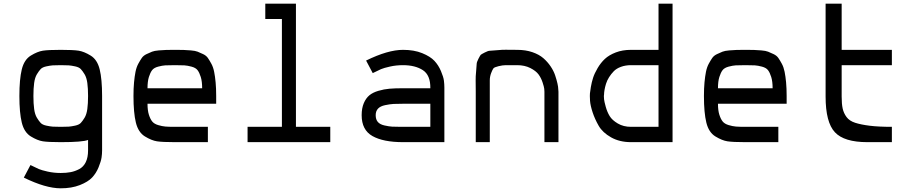

<svg xmlns="http://www.w3.org/2000/svg" viewBox="-20 -770 4984 1040"><path d="M533 -250V45Q533 64 530 84Q527 104 514 136Q501 168 479 191.5Q457 215 412.5 232.5Q368 250 309 250Q227 250 109 192L145 124Q175 139 190 145.5Q205 152 238.5 159.5Q272 167 309 167Q339 167 362.5 162.5Q386 158 409 146Q432 134 444.5 108.5Q457 83 457 45V-12Q428 0 309 0Q242 0 212.5 -4.5Q183 -9 147 -31Q111 -53 98 -106Q85 -159 85 -250Q85 -341 98 -394Q111 -447 147 -469Q183 -491 212.5 -495.5Q242 -500 309 -500Q376 -500 405.5 -495.5Q435 -491 471 -469Q507 -447 520 -394Q533 -341 533 -250ZM266 -84Q280 -83 309 -83Q338 -83 352 -84Q366 -85 387 -89.5Q408 -94 417.5 -104Q427 -114 438 -132Q449 -150 453 -179.5Q457 -209 457 -250Q457 -291 453 -320.5Q449 -350 438 -368Q427 -386 417.5 -396Q408 -406 387 -410.5Q366 -415 352 -416Q338 -417 309 -417Q280 -417 266 -416Q252 -415 231 -410.5Q210 -406 200.5 -396Q191 -386 180 -368Q169 -350 165 -320.5Q161 -291 161 -250Q161 -209 165 -179.5Q169 -150 180 -132Q191 -114 200.5 -104Q210 -94 231 -89.5Q252 -85 266 -84Z M927 0Q860 0 830.5 -4.5Q801 -9 765 -31Q729 -53 716 -106Q703 -159 703 -250Q703 -291 706 -323.5Q709 -356 714 -381Q719 -406 729 -424.5Q739 -443 748 -456Q757 -469 774 -477Q791 -485 803.5 -490Q816 -495 840 -497Q864 -499 880.5 -499.5Q897 -500 927 -500Q957 -500 973.5 -499.5Q990 -499 1014 -497Q1038 -495 1050.5 -490Q1063 -485 1080 -477Q1097 -469 1106 -456Q1115 -443 1125 -424.5Q1135 -406 1140 -381Q1145 -356 1148 -323.5Q1151 -291 1151 -250V-208H779Q779 -172 786.5 -148.5Q794 -125 804.5 -112Q815 -99 836.5 -92.5Q858 -86 876 -84.5Q894 -83 927 -83H1106V0ZM779 -292H1075Q1075 -329 1067.5 -353Q1060 -377 1050 -390Q1040 -403 1017.5 -409Q995 -415 978.5 -416Q962 -417 927 -417Q892 -417 875.5 -416Q859 -415 836.5 -409Q814 -403 804 -390Q794 -377 786.5 -353Q779 -329 779 -292Z M1321 0V-83H1507V-667H1417V-750H1583V-83H1769V0Z M2163 0Q2056 0 1997.5 -33Q1939 -66 1939 -146Q1939 -184 1950.5 -211Q1962 -238 1980.5 -253.5Q1999 -269 2029.5 -278Q2060 -287 2090 -289.5Q2120 -292 2163 -292H2311Q2312 -363 2270.5 -390Q2229 -417 2163 -417Q2126 -417 2092.5 -409.5Q2059 -402 2044 -395.5Q2029 -389 1999 -374L1963 -442Q2081 -500 2163 -500Q2223 -500 2267 -482Q2311 -464 2333 -440.5Q2355 -417 2368.5 -385Q2382 -353 2384.5 -333.5Q2387 -314 2387 -295V0ZM2163 -83H2311V-208H2163Q2130 -208 2111.5 -207Q2093 -206 2066.5 -200.5Q2040 -195 2027.5 -181.5Q2015 -168 2015 -146Q2015 -123 2026.5 -109.5Q2038 -96 2062.5 -90.5Q2087 -85 2104 -84Q2121 -83 2153 -83Q2160 -83 2163 -83Z M2557 0V-273Q2557 -317 2556.5 -335.5Q2556 -354 2559 -384Q2562 -414 2562 -423.5Q2562 -433 2571.5 -451.5Q2581 -470 2584 -473Q2587 -476 2605.5 -485.5Q2624 -495 2632.5 -495Q2641 -495 2672 -498Q2703 -501 2719.5 -500.5Q2736 -500 2781 -500Q2827 -500 2863.5 -487.5Q2900 -475 2923 -455Q2946 -435 2962.5 -410.5Q2979 -386 2987 -362Q2995 -338 2999.5 -318Q3004 -298 3004 -286L3005 -273V0H2929V-273Q2929 -279 2928 -289Q2927 -299 2919 -323.5Q2911 -348 2897 -367Q2883 -386 2852.5 -401.5Q2822 -417 2781 -417Q2737 -417 2720 -417Q2703 -417 2680.5 -411.5Q2658 -406 2653 -400Q2648 -394 2640.5 -374.5Q2633 -355 2633 -334.5Q2633 -314 2633 -273V0Z M3398 0Q3336 0 3290 -26Q3244 -52 3223 -88.5Q3202 -125 3190 -161.5Q3178 -198 3176 -224L3175 -250Q3175 -255 3175.5 -264Q3176 -273 3180.5 -299Q3185 -325 3192.5 -348.5Q3200 -372 3217 -401Q3234 -430 3256.5 -451Q3279 -472 3315.5 -486Q3352 -500 3398 -500H3547V-750H3623V0ZM3398 -83H3547V-417H3398Q3368 -417 3343.5 -408Q3319 -399 3304.5 -384Q3290 -369 3279 -351.5Q3268 -334 3262.5 -316Q3257 -298 3254.5 -283Q3252 -268 3252 -259L3251 -250Q3251 -243 3252 -232Q3253 -221 3261 -192Q3269 -163 3282.5 -141Q3296 -119 3326.5 -101Q3357 -83 3398 -83Z M4017 0Q3950 0 3920.5 -4.5Q3891 -9 3855 -31Q3819 -53 3806 -106Q3793 -159 3793 -250Q3793 -291 3796 -323.5Q3799 -356 3804 -381Q3809 -406 3819 -424.5Q3829 -443 3838 -456Q3847 -469 3864 -477Q3881 -485 3893.5 -490Q3906 -495 3930 -497Q3954 -499 3970.5 -499.5Q3987 -500 4017 -500Q4047 -500 4063.5 -499.5Q4080 -499 4104 -497Q4128 -495 4140.5 -490Q4153 -485 4170 -477Q4187 -469 4196 -456Q4205 -443 4215 -424.5Q4225 -406 4230 -381Q4235 -356 4238 -323.5Q4241 -291 4241 -250V-208H3869Q3869 -172 3876.5 -148.5Q3884 -125 3894.5 -112Q3905 -99 3926.5 -92.5Q3948 -86 3966 -84.5Q3984 -83 4017 -83H4196V0ZM3869 -292H4165Q4165 -329 4157.5 -353Q4150 -377 4140 -390Q4130 -403 4107.5 -409Q4085 -415 4068.5 -416Q4052 -417 4017 -417Q3982 -417 3965.5 -416Q3949 -415 3926.5 -409Q3904 -403 3894 -390Q3884 -377 3876.5 -353Q3869 -329 3869 -292Z M4678 0Q4552 0 4502 -54Q4452 -108 4452 -247V-750H4539V-500H4811V-417H4539V-247Q4539 -207 4544.5 -182Q4550 -157 4565.5 -136Q4581 -115 4612 -105Q4643 -95 4690.5 -89Q4738 -83 4811 -83V0Z"/></svg>

Font: Hermit Light
Style: Regular
Weight: 300
Designer: Pablo Caro
Version: Version 2.000;PS 002.000;hotconv 1.0.88;makeotf.lib2.5.64775